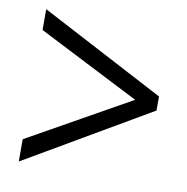

<svg xmlns="http://www.w3.org/2000/svg" viewBox="-65 -630 629 645"><g transform="rotate(10 250.0 -307.0)"><path d="M42 -496V-567L466 -344V-296L40 -47V-123L389 -319Z"/></g></svg>

Font: InconsolataGo
Style: Regular
Weight: 400
Designer: Raph Levien, Kirill Tkachev
Foundry: Cyreal
Version: Version 1.013